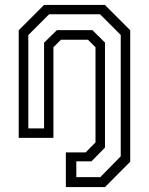

<svg xmlns="http://www.w3.org/2000/svg" viewBox="-20 -560 605 780"><path d="M247.5 200V59H328L368 18.5V-368L337.5 -398.5H227.5L197 -368V0H56V-437L159 -540H406L509 -437V97L406.5 200ZM290 159.5H387.5L470.5 75V-418L386.5 -502H179.5L95 -417.5V-38.5H159V-386.5L211 -437.5H355.5L406.5 -387V39.5L351.5 95.5H290Z"/></svg>

Font: Tourney
Style: Regular
Weight: 400
Designer: Tyler Finck
Foundry: Etcetera Type Co
Version: Version 1.015